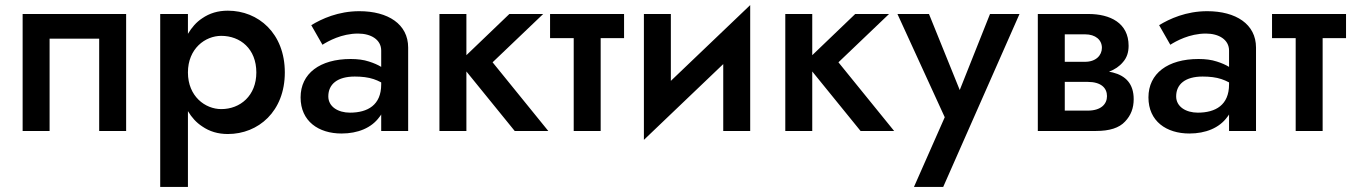

<svg xmlns="http://www.w3.org/2000/svg" viewBox="-20 -515 5318 755"><path d="M476 -460H69V0H175V-363H370V0H476Z M719 220V-78C734 -53 752 -33 775 -18C804 2 837 12 876 12C996 12 1100 -77 1100 -230C1100 -384 996 -473 876 -473C837 -473 804 -463 775 -443C752 -428 734 -407 719 -382V-460H610V220ZM988 -230C988 -139 925 -86 850 -86C787 -86 719 -136 719 -230C719 -324 787 -374 850 -374C925 -374 988 -323 988 -230Z M1248 -339C1270 -353 1323 -383 1388 -383C1439 -383 1479 -359 1479 -316V-252C1466 -260 1450 -267 1431 -273C1410 -280 1386 -283 1359 -283C1238 -283 1162 -226 1162 -132C1162 -38 1233 10 1323 10C1387 10 1441 -12 1472 -55C1475 -58 1477 -62 1479 -65V0H1585V-328C1585 -420 1506 -471 1393 -471C1310 -471 1245 -441 1204 -416ZM1271 -136C1271 -184 1307 -214 1375 -214C1403 -214 1428 -211 1449 -204C1459 -201 1469 -196 1479 -191V-183C1479 -102 1426 -72 1356 -72C1310 -72 1271 -95 1271 -136Z M1708 -460V0H1814V-234L2004 0H2136L1917 -270L2116 -460H1983L1814 -298V-460Z M2143 -460V-365H2236V0H2342V-365H2434V-460Z M2618 -460H2512V35L2824 -263V0H2930V-495L2618 -197Z M3068 -460V0H3174V-234L3364 0H3496L3277 -270L3476 -460H3343L3174 -298V-460Z M3989 -460H3873L3754 -161L3633 -460H3509L3695 -54L3574 220H3689Z M4061 -460V0H4290C4343 0 4381 -12 4404 -37C4427 -61 4438 -90 4438 -125C4438 -185 4407 -217 4356 -230C4351 -231 4346 -232 4341 -233C4364 -242 4382 -254 4396 -271C4411 -288 4418 -309 4418 -335C4418 -425 4345 -460 4260 -460ZM4167 -272V-380H4247C4288 -380 4313 -358 4313 -327C4313 -297 4289 -272 4247 -272ZM4167 -80V-193H4257C4310 -193 4333 -169 4333 -137C4333 -106 4310 -80 4257 -80Z M4582 -339C4604 -353 4657 -383 4722 -383C4773 -383 4813 -359 4813 -316V-252C4800 -260 4784 -267 4765 -273C4744 -280 4720 -283 4693 -283C4572 -283 4496 -226 4496 -132C4496 -38 4567 10 4657 10C4721 10 4775 -12 4806 -55C4809 -58 4811 -62 4813 -65V0H4919V-328C4919 -420 4840 -471 4727 -471C4644 -471 4579 -441 4538 -416ZM4605 -136C4605 -184 4641 -214 4709 -214C4737 -214 4762 -211 4783 -204C4793 -201 4803 -196 4813 -191V-183C4813 -102 4760 -72 4690 -72C4644 -72 4605 -95 4605 -136Z M4982 -460V-365H5075V0H5181V-365H5273V-460Z"/></svg>

Font: Jost Medium
Style: Regular
Weight: 500
Version: Version 3.710